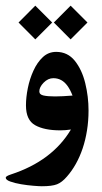

<svg xmlns="http://www.w3.org/2000/svg" viewBox="-37 -442 353 664"><path d="M27.1 -364.1 85.1 -305.8 143.4 -364.1 85.1 -422.4ZM149.2 -364.1 207.2 -305.8 265.5 -364.1 207.2 -422.4ZM171.6 8.8Q189.6 8.8 208.3 5.9Q176 60.1 124.1 99Q72.2 137.9 0.7 161.3Q-17.2 167.2 -17.2 172.4Q-17.2 180.1 -1.7 185.7Q13.9 191.4 35.8 195.1Q57.6 198.8 77.9 200.4Q98.3 202.1 107.4 202.1Q143 202.1 160.2 195.3Q177.5 188.5 194.4 168.7Q211.6 149.2 225.3 124.7Q239.1 100.1 248.8 71.3Q258.5 42.5 263.8 9.5Q269.2 -23.5 269.2 -60.1Q269.2 -107.8 257.8 -154.4Q246.4 -201 221.7 -231.8Q196.9 -262.6 157.3 -262.6Q130.5 -262.6 111.1 -244.4Q91.7 -226.3 78.7 -197.7Q65.6 -169.1 59.2 -137.1Q52.8 -105.2 52.8 -77.4Q52.8 -26.8 84.5 -9Q116.2 8.8 171.6 8.8ZM99 -126.1Q99 -140.8 114 -156.2Q129.1 -171.6 147.4 -171.6Q162.4 -171.6 174.6 -165Q186.7 -158.4 196.4 -145Q206.1 -131.6 213.8 -111.5Q195.8 -110 181 -109.3Q166.1 -108.5 153.6 -108.5Q128.3 -108.5 113.7 -111.7Q99 -114.8 99 -126.1Z"/></svg>

Font: Parastoo
Style: Regular
Weight: 400
Foundry: Saber Rastikerdar (saber.rastikerdar@gmail.com)
Version: Version 3.000